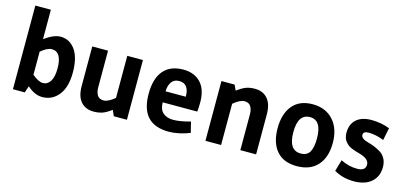

<svg xmlns="http://www.w3.org/2000/svg" viewBox="-62 -1122 3292 1552"><g transform="rotate(15 1584.0 -346.5)"><path d="M325 0Q261 0 199 -56L180 0H81V-700H211V-454Q288 -510 344 -510Q421 -510 467.5 -444.5Q514 -379 514 -255.5Q514 -132 461 -66Q408 0 325 0ZM386 -255Q386 -394 302 -394Q264 -394 211 -349V-156Q264 -111 301.5 -111Q339 -111 362.5 -147Q386 -183 386 -255Z M611 -500H743V-194Q743 -153 759 -127.5Q775 -102 812 -102Q849 -102 904 -148V-500H1035V0H925L904 -48Q861 -16 829.5 -5Q798 6 756 6Q689 6 650 -38Q611 -82 611 -169Z M1561 -31Q1466 6 1385 6Q1150 6 1150 -248Q1150 -377 1207 -443.5Q1264 -510 1373 -510Q1463 -510 1517 -454Q1571 -398 1571 -288Q1571 -244 1567 -211H1278Q1278 -152 1310 -124Q1342 -96 1396 -96Q1450 -96 1539 -120ZM1446 -303V-310Q1446 -356 1426 -384Q1406 -412 1363 -412Q1320 -412 1299 -381Q1278 -350 1277 -303Z M2116 0H1984V-299Q1984 -340 1968 -365.5Q1952 -391 1915 -391Q1878 -391 1823 -345V0H1692V-500H1802L1823 -455Q1866 -487 1897.5 -498.5Q1929 -510 1971 -510Q2038 -510 2077 -465.5Q2116 -421 2116 -334Z M2691 -249Q2691 -129 2630 -61Q2569 7 2457 7Q2345 7 2287 -61Q2229 -129 2229 -250Q2229 -371 2287 -440.5Q2345 -510 2454 -510Q2563 -510 2627 -439.5Q2691 -369 2691 -249ZM2558 -251Q2558 -404 2460 -404Q2360 -404 2360 -252Q2360 -100 2461 -100Q2515 -100 2536.5 -138.5Q2558 -177 2558 -251Z M2796 -133Q2863 -99 2933.5 -99Q3004 -99 3004 -151Q3004 -199 2924 -222Q2890 -231 2856.5 -243.5Q2823 -256 2799.5 -284.5Q2776 -313 2776 -358Q2776 -431 2821 -470.5Q2866 -510 2946.5 -510Q3027 -510 3099 -482L3078 -378Q3012 -405 2949 -405Q2905 -405 2905 -375Q2905 -344 2964 -328Q3026 -312 3074 -282Q3099 -267 3116 -237Q3133 -207 3133 -165Q3133 -86 3080 -40Q3027 6 2934 6Q2841 6 2768 -37Z"/></g></svg>

Font: Gudea
Style: Bold
Weight: 700
Designer: Agustina Mingote
Foundry: Agustina Mingote
Version: Version 1.002